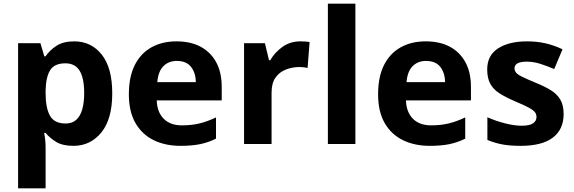

<svg xmlns="http://www.w3.org/2000/svg" viewBox="-20 -780 3111 1040"><path d="M382 -556Q474 -556 531 -484.5Q588 -413 588 -274Q588 -135 529 -62.5Q470 10 378 10Q319 10 284 -11.5Q249 -33 227 -60H219Q223 -41 225 -20.5Q227 0 227 20V240H78V-546H199L220 -475H227Q249 -508 286 -532Q323 -556 382 -556ZM334 -437Q276 -437 252.5 -401Q229 -365 227 -291V-275Q227 -196 250.5 -153.5Q274 -111 336 -111Q370 -111 392 -130Q414 -149 425 -186Q436 -223 436 -276Q436 -356 411.5 -396.5Q387 -437 334 -437Z M936 -556Q1012 -556 1066.5 -527Q1121 -498 1151 -443Q1181 -388 1181 -308V-236H829Q831 -173 866.5 -137Q902 -101 965 -101Q1018 -101 1061 -111.5Q1104 -122 1150 -144V-29Q1110 -9 1065.5 0.5Q1021 10 958 10Q876 10 813 -20.5Q750 -51 714 -113Q678 -175 678 -269Q678 -365 710.5 -428.5Q743 -492 801 -524Q859 -556 936 -556ZM937 -450Q894 -450 865.5 -422Q837 -394 832 -335H1041Q1040 -385 1015 -417.5Q990 -450 937 -450Z M1607 -556Q1618 -556 1633 -555Q1648 -554 1657 -552L1646 -412Q1639 -414 1625.5 -415.5Q1612 -417 1602 -417Q1564 -417 1529 -403.5Q1494 -390 1472.5 -360Q1451 -330 1451 -278V0H1302V-546H1415L1437 -454H1444Q1468 -496 1510 -526Q1552 -556 1607 -556Z M1905 0H1756V-760H1905Z M2286 -556Q2362 -556 2416.5 -527Q2471 -498 2501 -443Q2531 -388 2531 -308V-236H2179Q2181 -173 2216.5 -137Q2252 -101 2315 -101Q2368 -101 2411 -111.5Q2454 -122 2500 -144V-29Q2460 -9 2415.5 0.5Q2371 10 2308 10Q2226 10 2163 -20.5Q2100 -51 2064 -113Q2028 -175 2028 -269Q2028 -365 2060.5 -428.5Q2093 -492 2151 -524Q2209 -556 2286 -556ZM2287 -450Q2244 -450 2215.5 -422Q2187 -394 2182 -335H2391Q2390 -385 2365 -417.5Q2340 -450 2287 -450Z M3033 -162Q3033 -79 2974.5 -34.5Q2916 10 2800 10Q2743 10 2702 2.5Q2661 -5 2620 -22V-145Q2664 -125 2715 -112Q2766 -99 2805 -99Q2849 -99 2867.5 -112Q2886 -125 2886 -146Q2886 -160 2878.5 -171Q2871 -182 2846 -196Q2821 -210 2768 -232Q2717 -254 2684 -275.5Q2651 -297 2635 -327.5Q2619 -358 2619 -404Q2619 -480 2678 -518Q2737 -556 2835 -556Q2886 -556 2932 -546Q2978 -536 3027 -513L2982 -406Q2942 -423 2906 -434.5Q2870 -446 2833 -446Q2800 -446 2783.5 -437Q2767 -428 2767 -410Q2767 -397 2775.5 -386.5Q2784 -376 2808.5 -364Q2833 -352 2881 -332Q2928 -313 2962 -292.5Q2996 -272 3014.5 -241.5Q3033 -211 3033 -162Z"/></svg>

Font: Noto Sans NKo Unjoined
Style: Bold
Weight: 700
Designer: Monotype Design Team
Foundry: Monotype Imaging Inc.
Version: Version 2.004